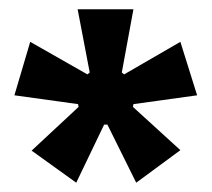

<svg xmlns="http://www.w3.org/2000/svg" viewBox="-20 -725 455 413"><path d="M144 -332 48 -401 149 -495 148 -501 11 -520 45 -635 168 -565 173 -569 147 -705H267L242 -569L247 -565L368 -635L404 -520L267 -501L266 -495L368 -402L273 -332L211 -457H204Z"/></svg>

Font: Bricolage Grotesque 36pt SemiBold
Style: Regular
Weight: 600
Designer: Mathieu Triay
Foundry: Atelier Triay
Version: Version 1.001;gftools[0.9.33.dev8+g029e19f]